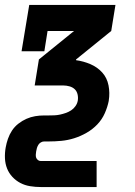

<svg xmlns="http://www.w3.org/2000/svg" viewBox="-25 -550 545 775"><path d="M140 205Q118 205 96.5 201.5Q75 198 57 188.5Q39 179 25 164Q11 149 3.5 130Q-4 111 -5 89Q-6 67 -2 45Q1 28 7 10.5Q13 -7 23.5 -23Q34 -39 49.5 -51Q65 -63 82 -70.5Q99 -78 117 -81Q135 -84 153 -84H171Q183 -84 194.5 -84.5Q206 -85 217.5 -87.5Q229 -90 240.5 -94Q252 -98 262 -104.5Q272 -111 279.5 -121.5Q287 -132 289 -144Q289 -144 289 -144Q289 -144 289 -144Q291 -157 288 -169.5Q285 -182 276.5 -190Q268 -198 255.5 -201.5Q243 -205 231 -205H115L132 -310L274 -425H167L154 -343H62L93 -530H441L424 -425L282 -310V-307Q312 -303 340 -291Q368 -279 387.5 -257.5Q407 -236 413 -205.5Q419 -175 414 -144H351H414Q414 -144 414 -144Q414 -144 414 -144V-143Q409 -118 398 -93Q387 -68 368 -48Q349 -28 324.5 -14Q300 0 274.5 8Q249 16 223 18.5Q197 21 171 21H153Q146 21 139.5 25Q133 29 129.5 35Q126 41 124 47.5Q122 54 121 61Q120 67 119.5 74Q119 81 121 86.5Q123 92 128 96Q133 100 140 100H365V205Z"/></svg>

Font: Iosevka Slab Extrabold Oblique
Style: Regular
Weight: 800
Italic angle: -9°
Monospace: yes
Designer: Belleve Invis
Foundry: Belleve Invis
Version: Version 11.1.1; ttfautohint (v1.8.3)